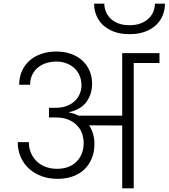

<svg xmlns="http://www.w3.org/2000/svg" viewBox="-20 -1031 923 1051"><path d="M285 -441Q321 -441 348 -452Q375 -463 392 -480.5Q409 -498 417.5 -519.5Q426 -541 426 -563Q426 -594 415 -618.5Q404 -643 385.5 -659.5Q367 -676 342 -685Q317 -694 289 -694Q259 -694 232.5 -685.5Q206 -677 186.5 -660.5Q167 -644 156 -620.5Q145 -597 145 -567H85Q85 -609 100.5 -643Q116 -677 143 -700.5Q170 -724 207.5 -736.5Q245 -749 289 -749Q331 -749 367 -736.5Q403 -724 429 -701Q455 -678 469.5 -645.5Q484 -613 484 -573Q484 -515 453 -473Q422 -431 358 -417V-415Q387 -410 410 -398H649V-740H853V-686H712V0H649V-344L468 -345Q497 -299 497 -243Q497 -200 482.5 -164.5Q468 -129 442 -104Q416 -79 378.5 -65.5Q341 -52 296 -52Q248 -52 208 -66.5Q168 -81 139 -107.5Q110 -134 93.5 -171Q77 -208 77 -253H138Q138 -221 149.5 -194Q161 -167 181.5 -147.5Q202 -128 230 -117.5Q258 -107 292 -107Q360 -107 399 -146.5Q438 -186 438 -249Q438 -274 429.5 -299.5Q421 -325 401 -345H400L399 -347Q381 -365 353 -376.5Q325 -388 285 -388H248V-441ZM689 -844Q638 -844 601.5 -858.5Q565 -873 541.5 -896Q518 -919 506.5 -949Q495 -979 495 -1011H551Q551 -990 559 -969Q567 -948 583.5 -931Q600 -914 626.5 -903.5Q653 -893 689 -893Q725 -893 751.5 -903.5Q778 -914 795 -931Q812 -948 820 -969Q828 -990 828 -1011H883Q883 -979 871.5 -949Q860 -919 836.5 -896Q813 -873 776.5 -858.5Q740 -844 689 -844Z"/></svg>

Font: SVN-Poppins Light
Style: Regular
Weight: 300
Designer: Ninad Kale (Devanagari), Jonny Pinhorn (Latin)
Foundry: Indian Type Foundry
Version: Version 3.002 2017; ttfautohint (v1.8.3)